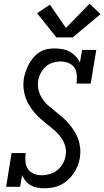

<svg xmlns="http://www.w3.org/2000/svg" viewBox="-20 -1003 560 1031"><path d="M218 8Q199 8 180 4.5Q161 1 145 -8Q129 -17 117.5 -31Q106 -45 99 -62L88 0H13L42 -181H118Q115 -159 116.5 -136.5Q118 -114 129.5 -96.5Q141 -79 161 -70.5Q181 -62 204 -62Q204 -62 204 -62Q204 -62 204 -62Q226 -62 248 -68.5Q270 -75 288 -89.5Q306 -104 317.5 -124.5Q329 -145 332 -167Q337 -194 330 -218.5Q323 -243 309 -263Q295 -283 276.5 -299.5Q258 -316 239 -331Q220 -346 201.5 -362Q183 -378 167 -396.5Q151 -415 138 -435.5Q125 -456 117 -480Q109 -504 106.5 -529.5Q104 -555 108 -582Q112 -602 119 -621.5Q126 -641 136 -660Q146 -679 160.5 -695.5Q175 -712 193.5 -723.5Q212 -735 232.5 -739Q253 -743 273 -743Q295 -743 316 -739Q337 -735 355 -725Q373 -715 387 -700Q401 -685 409 -667L421 -735H497L467 -554H391Q394 -576 392.5 -598.5Q391 -621 380 -638.5Q369 -656 348.5 -664.5Q328 -673 306 -673Q285 -673 263.5 -666.5Q242 -660 225.5 -645Q209 -630 198.5 -610Q188 -590 185 -568Q181 -542 187.5 -517.5Q194 -493 207.5 -472.5Q221 -452 239.5 -436Q258 -420 277 -405Q296 -390 314.5 -374Q333 -358 349 -339.5Q365 -321 378 -300.5Q391 -280 399.5 -257Q408 -234 410.5 -208Q413 -182 409 -155Q405 -133 396.5 -112Q388 -91 375 -71.5Q362 -52 344 -36Q326 -20 305.5 -10Q285 0 262.5 4Q240 8 218 8ZM283 -802 179 -932 248 -978 334 -853 461 -983 520 -927 370 -802Z"/></svg>

Font: Iosevka Slab
Style: Italic
Weight: 400
Italic angle: -9°
Monospace: yes
Designer: Belleve Invis
Foundry: Belleve Invis
Version: Version 11.1.0; ttfautohint (v1.8.3)